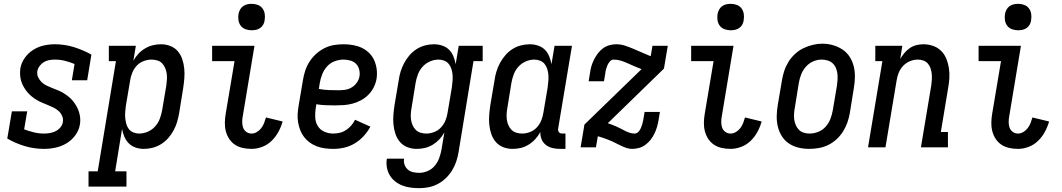

<svg xmlns="http://www.w3.org/2000/svg" viewBox="-20 -769 5540 1002"><path d="M210 8Q158 8 109.5 -6.5Q61 -21 18 -46L42 -188H122L106 -94Q130 -85 156 -78.5Q182 -72 209 -72Q224 -72 239.5 -74.5Q255 -77 269.5 -84Q284 -91 295 -104Q306 -117 308 -132Q311 -149 304 -164.5Q297 -180 285 -190.5Q273 -201 258.5 -208Q244 -215 229 -221Q214 -227 199 -233.5Q184 -240 170.5 -248Q157 -256 144.5 -266.5Q132 -277 122 -289Q112 -301 104 -315Q96 -329 91 -344.5Q86 -360 85 -377Q84 -394 86 -411Q91 -441 109 -466.5Q127 -492 153 -508.5Q179 -525 208 -531.5Q237 -538 266 -538Q318 -538 366 -523Q414 -508 457 -484L435 -350H355L369 -435Q345 -445 319.5 -451.5Q294 -458 267 -458Q252 -458 237.5 -455.5Q223 -453 210 -445.5Q197 -438 187.5 -425.5Q178 -413 175 -399Q172 -381 179 -366Q186 -351 197.5 -340Q209 -329 224 -322Q239 -315 254 -309Q269 -303 284 -297Q299 -291 312.5 -282.5Q326 -274 338.5 -264Q351 -254 361 -241.5Q371 -229 379 -215Q387 -201 392 -185.5Q397 -170 398.5 -153Q400 -136 397 -119Q392 -89 373 -63Q354 -37 327 -21Q300 -5 270 1.5Q240 8 210 8Z M442 205V125H490L585 -450H548V-530H689L676 -452Q687 -472 702.5 -488.5Q718 -505 737.5 -516.5Q757 -528 778 -533Q799 -538 820 -538Q846 -538 869 -529Q892 -520 907.5 -502Q923 -484 931 -460.5Q939 -437 941.5 -412Q944 -387 942 -361Q940 -335 936 -309L915 -179Q911 -156 904.5 -133.5Q898 -111 886.5 -89.5Q875 -68 858.5 -49Q842 -30 821 -17Q800 -4 777 2Q754 8 730 8Q708 8 687.5 1Q667 -6 652.5 -20.5Q638 -35 629.5 -54.5Q621 -74 617 -96L581 125H640V205ZM706 -72Q729 -72 751 -81.5Q773 -91 789 -108.5Q805 -126 813.5 -148Q822 -170 826 -193L848 -323Q850 -338 851 -354Q852 -370 850 -385Q848 -400 842 -414Q836 -428 826 -438.5Q816 -449 801 -453.5Q786 -458 770 -458Q750 -458 729 -450Q708 -442 693 -425.5Q678 -409 670 -389Q662 -369 659 -348L637 -218Q635 -202 633.5 -185.5Q632 -169 633.5 -153.5Q635 -138 639 -123Q643 -108 652 -96Q661 -84 675.5 -78Q690 -72 706 -72Z M1293 8Q1269 8 1246.5 3Q1224 -2 1206 -14Q1188 -26 1176 -44.5Q1164 -63 1158.5 -84.5Q1153 -106 1153.5 -129.5Q1154 -153 1158 -176L1204 -450H1087V-530H1308L1247 -163Q1244 -148 1244 -132.5Q1244 -117 1248.5 -103.5Q1253 -90 1265 -81Q1277 -72 1293 -72Q1307 -72 1320.5 -80Q1334 -88 1343.5 -100.5Q1353 -113 1358.5 -127.5Q1364 -142 1368 -156L1455 -135Q1447 -107 1433 -81Q1419 -55 1397.5 -34Q1376 -13 1348 -2.5Q1320 8 1293 8ZM1293 -611Q1277 -611 1261.5 -616.5Q1246 -622 1236.5 -634.5Q1227 -647 1224.5 -663.5Q1222 -680 1225 -697Q1227 -708 1233 -719Q1239 -730 1249 -737Q1259 -744 1270.5 -746.5Q1282 -749 1293 -749Q1310 -749 1325 -743.5Q1340 -738 1349.5 -725.5Q1359 -713 1361.5 -696.5Q1364 -680 1361 -663Q1360 -652 1354 -641Q1348 -630 1338 -623Q1328 -616 1316.5 -613.5Q1305 -611 1293 -611Z M1719 8Q1697 8 1675 5Q1653 2 1633 -5.5Q1613 -13 1596 -25.5Q1579 -38 1566.5 -54.5Q1554 -71 1546.5 -90.5Q1539 -110 1535.5 -132Q1532 -154 1533.5 -176Q1535 -198 1539 -221L1561 -351Q1565 -376 1573 -400.5Q1581 -425 1595.5 -447.5Q1610 -470 1630 -488Q1650 -506 1674 -518Q1698 -530 1723.5 -534Q1749 -538 1774 -538Q1799 -538 1823.5 -533.5Q1848 -529 1869 -519Q1890 -509 1907 -492Q1924 -475 1933.5 -453Q1943 -431 1946 -406.5Q1949 -382 1945 -357Q1941 -334 1930 -312.5Q1919 -291 1902 -274Q1885 -257 1863.5 -245.5Q1842 -234 1819 -228Q1796 -222 1773.5 -220.5Q1751 -219 1728 -219Q1703 -219 1678.5 -220Q1654 -221 1631 -225L1628 -207Q1624 -183 1625 -157.5Q1626 -132 1638 -112Q1650 -92 1672 -82Q1694 -72 1719 -72Q1736 -72 1753 -76Q1770 -80 1785.5 -90Q1801 -100 1813 -114Q1825 -128 1833 -144L1913 -108Q1899 -82 1878 -59Q1857 -36 1831 -20.5Q1805 -5 1776.5 1.5Q1748 8 1719 8ZM1747 -298Q1764 -298 1781.5 -300.5Q1799 -303 1815 -312.5Q1831 -322 1842 -337.5Q1853 -353 1856 -370Q1859 -388 1854.5 -406Q1850 -424 1838 -436Q1826 -448 1808.5 -453Q1791 -458 1773 -458Q1750 -458 1727 -449.5Q1704 -441 1687.5 -423Q1671 -405 1662 -382.5Q1653 -360 1649 -337L1644 -305Q1669 -300 1695 -299Q1721 -298 1747 -298Z M2168 213Q2145 213 2122.5 210Q2100 207 2079.5 199Q2059 191 2042 177.5Q2025 164 2014 145.5Q2003 127 1999 104.5Q1995 82 1999 59H2089Q2086 76 2091.5 91Q2097 106 2108.5 116Q2120 126 2136 129.5Q2152 133 2168 133Q2190 133 2212 123.5Q2234 114 2249 96Q2264 78 2272 56Q2280 34 2284 12L2299 -78Q2288 -58 2272.5 -41.5Q2257 -25 2238 -13.5Q2219 -2 2197.5 3Q2176 8 2155 8Q2129 8 2106 -1Q2083 -10 2067.5 -28Q2052 -46 2044 -69.5Q2036 -93 2033.5 -118Q2031 -143 2033 -169Q2035 -195 2039 -221L2061 -351Q2064 -374 2071 -396.5Q2078 -419 2089.5 -440.5Q2101 -462 2117.5 -481Q2134 -500 2154.5 -513Q2175 -526 2198.5 -532Q2222 -538 2245 -538Q2267 -538 2288 -531Q2309 -524 2323.5 -509.5Q2338 -495 2346 -475.5Q2354 -456 2358 -434L2374 -530H2499V-450H2451L2373 26Q2369 50 2361 74Q2353 98 2339.5 120Q2326 142 2307 160.5Q2288 179 2265 191Q2242 203 2217.5 208Q2193 213 2168 213ZM2205 -72Q2225 -72 2246 -80Q2267 -88 2282 -104.5Q2297 -121 2305 -141Q2313 -161 2316 -182L2338 -312Q2340 -328 2341.5 -344.5Q2343 -361 2342 -376.5Q2341 -392 2336.5 -407Q2332 -422 2323 -434Q2314 -446 2299.5 -452Q2285 -458 2269 -458Q2246 -458 2224 -448.5Q2202 -439 2186 -421.5Q2170 -404 2161.5 -382Q2153 -360 2149 -337L2128 -207Q2125 -192 2124 -176Q2123 -160 2125 -145Q2127 -130 2133 -116Q2139 -102 2149.5 -91.5Q2160 -81 2174.5 -76.5Q2189 -72 2205 -72Z M2655 8Q2629 8 2606 -1Q2583 -10 2567.5 -28Q2552 -46 2544 -69.5Q2536 -93 2533.5 -118Q2531 -143 2533 -169Q2535 -195 2539 -221L2561 -351Q2564 -374 2571 -396.5Q2578 -419 2589.5 -440.5Q2601 -462 2617.5 -481Q2634 -500 2654.5 -513Q2675 -526 2698.5 -532Q2722 -538 2745 -538Q2767 -538 2788 -531Q2809 -524 2823.5 -509.5Q2838 -495 2846 -475.5Q2854 -456 2858 -434L2874 -530H2965L2893 -99Q2892 -93 2893 -88Q2894 -83 2897 -79Q2900 -75 2905 -73.5Q2910 -72 2916 -72H2931V8H2902Q2882 8 2863 3.5Q2844 -1 2829 -12.5Q2814 -24 2806.5 -42Q2799 -60 2800 -80Q2789 -60 2773.5 -43Q2758 -26 2738.5 -14Q2719 -2 2698 3Q2677 8 2655 8ZM2705 -72Q2725 -72 2746 -80Q2767 -88 2782 -104.5Q2797 -121 2805 -141Q2813 -161 2816 -182L2838 -312Q2840 -328 2841.5 -344.5Q2843 -361 2842 -376.5Q2841 -392 2836.5 -407Q2832 -422 2823 -434Q2814 -446 2799.5 -452Q2785 -458 2769 -458Q2746 -458 2724 -448.5Q2702 -439 2686 -421.5Q2670 -404 2661.5 -382Q2653 -360 2649 -337L2628 -207Q2625 -192 2624 -176Q2623 -160 2625 -145Q2627 -130 2633 -116Q2639 -102 2649.5 -91.5Q2660 -81 2674.5 -76.5Q2689 -72 2705 -72Z M3279 8Q3264 8 3250.5 3.5Q3237 -1 3224 -7Q3211 -13 3198.5 -19.5Q3186 -26 3173 -32Q3160 -38 3147 -42.5Q3134 -47 3120 -52L3100 -58L3090 0H3010L3030 -119L3328 -408Q3310 -415 3292.5 -422.5Q3275 -430 3257.5 -438Q3240 -446 3221.5 -452Q3203 -458 3183 -458Q3172 -458 3163.5 -449Q3155 -440 3150.5 -429.5Q3146 -419 3143 -408.5Q3140 -398 3139 -387L3132 -345H3052L3059 -387Q3061 -405 3066 -422.5Q3071 -440 3079.5 -457Q3088 -474 3099.5 -489.5Q3111 -505 3126.5 -516.5Q3142 -528 3160 -533Q3178 -538 3196 -538Q3220 -538 3242.5 -530.5Q3265 -523 3286 -514Q3307 -505 3328 -496Q3349 -487 3370 -478L3376 -476L3385 -530H3465L3445 -411L3152 -126Q3164 -122 3175.5 -117.5Q3187 -113 3198.5 -108Q3210 -103 3221 -97Q3232 -91 3243 -85.5Q3254 -80 3266.5 -76Q3279 -72 3292 -72Q3303 -72 3311.5 -81Q3320 -90 3324.5 -100.5Q3329 -111 3332 -121.5Q3335 -132 3337 -143L3344 -185H3424L3417 -143Q3414 -125 3409 -107.5Q3404 -90 3396 -73Q3388 -56 3376 -40.5Q3364 -25 3348.5 -13.5Q3333 -2 3315 3Q3297 8 3279 8Z M3793 8Q3769 8 3746.5 3Q3724 -2 3706 -14Q3688 -26 3676 -44.5Q3664 -63 3658.5 -84.5Q3653 -106 3653.5 -129.5Q3654 -153 3658 -176L3704 -450H3587V-530H3808L3747 -163Q3744 -148 3744 -132.5Q3744 -117 3748.5 -103.5Q3753 -90 3765 -81Q3777 -72 3793 -72Q3807 -72 3820.5 -80Q3834 -88 3843.5 -100.5Q3853 -113 3858.5 -127.5Q3864 -142 3868 -156L3955 -135Q3947 -107 3933 -81Q3919 -55 3897.5 -34Q3876 -13 3848 -2.5Q3820 8 3793 8ZM3793 -611Q3777 -611 3761.5 -616.5Q3746 -622 3736.5 -634.5Q3727 -647 3724.5 -663.5Q3722 -680 3725 -697Q3727 -708 3733 -719Q3739 -730 3749 -737Q3759 -744 3770.5 -746.5Q3782 -749 3793 -749Q3810 -749 3825 -743.5Q3840 -738 3849.5 -725.5Q3859 -713 3861.5 -696.5Q3864 -680 3861 -663Q3860 -652 3854 -641Q3848 -630 3838 -623Q3828 -616 3816.5 -613.5Q3805 -611 3793 -611Z M4203 8Q4175 8 4147.5 1.5Q4120 -5 4097.5 -20Q4075 -35 4060.5 -58Q4046 -81 4039.5 -107.5Q4033 -134 4033.5 -163Q4034 -192 4039 -221L4061 -351Q4065 -375 4073 -399.5Q4081 -424 4095 -446.5Q4109 -469 4129 -487.5Q4149 -506 4173 -517.5Q4197 -529 4222 -535Q4247 -541 4272 -541Q4301 -541 4328 -533Q4355 -525 4377.5 -510Q4400 -495 4414.5 -472Q4429 -449 4435.5 -422.5Q4442 -396 4441.5 -367Q4441 -338 4436 -309L4415 -179Q4411 -155 4402.5 -130.5Q4394 -106 4380 -83.5Q4366 -61 4346 -42.5Q4326 -24 4302.5 -12.5Q4279 -1 4253.5 3.5Q4228 8 4203 8ZM4205 -72Q4228 -72 4250.5 -81Q4273 -90 4289 -108Q4305 -126 4313.5 -148Q4322 -170 4326 -193L4348 -323Q4350 -338 4351 -354.5Q4352 -371 4350 -386Q4348 -401 4342 -415Q4336 -429 4325 -439Q4314 -449 4299 -453.5Q4284 -458 4268 -458Q4245 -458 4223.5 -448.5Q4202 -439 4186 -421Q4170 -403 4161.5 -381.5Q4153 -360 4149 -337L4128 -207Q4125 -192 4124 -176Q4123 -160 4125 -145Q4127 -130 4133 -116Q4139 -102 4149.5 -91.5Q4160 -81 4174.5 -76.5Q4189 -72 4205 -72Z M4510 0 4585 -450H4548V-530H4689L4678 -461Q4687 -477 4699.5 -492Q4712 -507 4728 -518Q4744 -529 4762.5 -533.5Q4781 -538 4799 -538Q4825 -538 4849.5 -529.5Q4874 -521 4891.5 -503.5Q4909 -486 4918.5 -463Q4928 -440 4932 -414.5Q4936 -389 4934.5 -362.5Q4933 -336 4928 -309L4890 -80H4927V0H4786L4840 -323Q4842 -338 4843 -353.5Q4844 -369 4842.5 -383.5Q4841 -398 4836.5 -412Q4832 -426 4822.5 -437Q4813 -448 4799 -453Q4785 -458 4770 -458Q4749 -458 4728.5 -449.5Q4708 -441 4693 -425Q4678 -409 4670 -389Q4662 -369 4659 -348L4601 0Z M5293 8Q5269 8 5246.5 3Q5224 -2 5206 -14Q5188 -26 5176 -44.5Q5164 -63 5158.5 -84.5Q5153 -106 5153.5 -129.5Q5154 -153 5158 -176L5204 -450H5087V-530H5308L5247 -163Q5244 -148 5244 -132.5Q5244 -117 5248.5 -103.5Q5253 -90 5265 -81Q5277 -72 5293 -72Q5307 -72 5320.5 -80Q5334 -88 5343.5 -100.5Q5353 -113 5358.5 -127.5Q5364 -142 5368 -156L5455 -135Q5447 -107 5433 -81Q5419 -55 5397.5 -34Q5376 -13 5348 -2.5Q5320 8 5293 8ZM5293 -611Q5277 -611 5261.5 -616.5Q5246 -622 5236.5 -634.5Q5227 -647 5224.5 -663.5Q5222 -680 5225 -697Q5227 -708 5233 -719Q5239 -730 5249 -737Q5259 -744 5270.5 -746.5Q5282 -749 5293 -749Q5310 -749 5325 -743.5Q5340 -738 5349.5 -725.5Q5359 -713 5361.5 -696.5Q5364 -680 5361 -663Q5360 -652 5354 -641Q5348 -630 5338 -623Q5328 -616 5316.5 -613.5Q5305 -611 5293 -611Z"/></svg>

Font: Iosevka Slab Medium
Style: Italic
Weight: 500
Italic angle: -9°
Monospace: yes
Designer: Belleve Invis
Foundry: Belleve Invis
Version: Version 11.1.0; ttfautohint (v1.8.3)